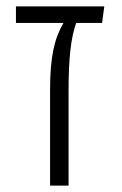

<svg xmlns="http://www.w3.org/2000/svg" viewBox="-20 -582 382 602"><path d="M307 -562H30V-510H179C151 -462 137 -406 137 -300V0H195V-296C195 -398 202 -464 219 -510H300Z"/></svg>

Font: FiraGO Light
Style: Regular
Weight: 300
Designer: bBox Type
Foundry: bBox Type GmbH
Version: Version 1.001;PS 001.001;hotconv 1.0.88;makeotf.lib2.5.64775